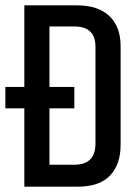

<svg xmlns="http://www.w3.org/2000/svg" viewBox="-25 -698 521 718"><path d="M66 -678H262Q342 -678 384 -638Q426 -598 426 -526V-156Q426 -83 386.5 -41.5Q347 0 266 0H66V-293H-5V-373H66ZM332 -161V-523Q332 -599 253 -599H160V-373H253V-293H160V-82H253Q332 -82 332 -161Z"/></svg>

Font: Khand Medium
Style: Regular
Weight: 500
Designer: Devanagari: Sanchit Sawaria, Jyotish Sonowal; Latin: Satya Rajpurohit
Foundry: Indian Type Foundry
Version: Version 1.100;PS 1.0;hotconv 1.0.78;makeotf.lib2.5.61930; tt